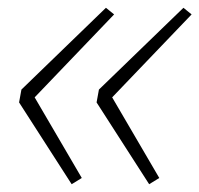

<svg xmlns="http://www.w3.org/2000/svg" viewBox="-20 -528 512 493"><path d="M363 -55 228 -265 234 -298 451 -508 472 -491 268 -278 389 -71ZM164 -55 29 -265 35 -298 252 -508 273 -491 69 -278 190 -71Z"/></svg>

Font: REM Medium Thin
Style: Italic
Weight: 250
Italic angle: -11°
Version: Version 1.005;gftools[0.9.28]